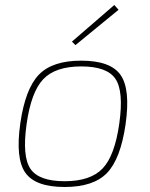

<svg xmlns="http://www.w3.org/2000/svg" viewBox="-20 -734 597 766"><path d="M453 -695 281 -554 267 -568 436 -714ZM304 -492Q421 -492 461 -435Q501 -378 481 -238Q461 -100 407 -44Q353 12 238 12Q121 12 81 -45Q41 -102 61 -242Q81 -380 135 -436Q189 -492 304 -492ZM86 -238Q68 -110 101.5 -60.5Q135 -11 238 -11Q341 -11 389.5 -62Q438 -113 456 -242Q474 -370 440.5 -419.5Q407 -469 304 -469Q201 -469 152.5 -418Q104 -367 86 -238Z"/></svg>

Font: Exo 2.0 Thin
Style: Italic
Weight: 250
Italic angle: -8°
Designer: Natanael Gama
Version: Version 1.001;PS 001.001;hotconv 1.0.70;makeotf.lib2.5.58329